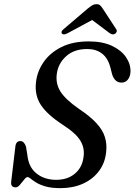

<svg xmlns="http://www.w3.org/2000/svg" viewBox="-20 -916 663 946"><path d="M278 11Q234 11 205.2 2.8Q176.5 -5.5 159 -16.2Q141.5 -27 131.8 -35.2Q122 -43.5 116 -43.5Q108.5 -43.5 98.8 -30.8Q89 -18 78.2 -5.5Q67.5 7 57.5 7Q32 7 35 -20L55.5 -192Q58 -221 80.5 -221Q98.5 -221 108 -194L115 -151.5Q121 -92 160.2 -61Q199.5 -30 256.5 -30Q312.5 -30 348.2 -59.8Q384 -89.5 391 -138.5Q399 -183.5 376.8 -221.5Q354.5 -259.5 287.5 -302.5Q213 -351 181.2 -399.2Q149.5 -447.5 157.5 -512.5Q163.5 -564.5 194.8 -610Q226 -655.5 282 -683.8Q338 -712 417.5 -712Q484.5 -712 530.8 -690.5Q577 -669 600.5 -634.8Q624 -600.5 623 -562.5Q622 -539.5 610.2 -524.2Q598.5 -509 578.5 -509Q545.5 -509 532.5 -549.5L524 -583Q512 -629.5 482.8 -652Q453.5 -674.5 410 -674.5Q345 -674.5 305.8 -638.8Q266.5 -603 260 -553Q253 -504 278.2 -464.5Q303.5 -425 368.5 -380Q425.5 -342 456 -308.2Q486.5 -274.5 497 -240.2Q507.5 -206 503 -166.5Q497.5 -113 467.5 -73Q437.5 -33 388.8 -11Q340 11 278 11ZM547.5 -750Q535 -742 520.5 -752.5L434 -817.5L313.5 -752.5Q293.5 -742 285.5 -750Q282 -753.5 283.5 -759.8Q285 -766 294 -773L412.5 -874Q425 -884 434.5 -889.8Q444 -895.5 455.5 -895.5Q467 -895.5 473.2 -889.8Q479.5 -884 486 -874L552 -773Q557 -766 554.8 -759.8Q552.5 -753.5 547.5 -750Z"/></svg>

Font: Fraunces 9pt S000
Style: Italic
Weight: 400
Italic angle: -16°
Version: Version 1.000; ttfautohint (v1.8.3)